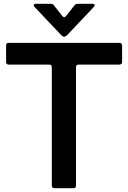

<svg xmlns="http://www.w3.org/2000/svg" viewBox="-20 -988 672 1008"><path d="M266 0Q260 0 256 -3.5Q252 -7 252 -14V-635Q252 -649 238 -649H26Q12 -649 12 -663V-749Q12 -763 26 -763H607Q613 -763 617 -759.5Q621 -756 621 -749V-663Q621 -656 617 -652.5Q613 -649 607 -649H393Q379 -649 379 -635V-14Q379 0 365 0ZM303 -802 162 -951Q157 -956 157 -960Q157 -968 169 -968H246Q258 -968 263 -960L307 -904Q311 -898 317 -898Q323 -898 327 -904L371 -960Q377 -968 388 -968H465Q477 -968 477 -960Q477 -956 472 -951L331 -802Q322 -795 317 -795Q310 -795 303 -802Z"/></svg>

Font: Open Sauce Two SemiBold
Style: Regular
Weight: 600
Designer: Alfredo Marco Pradil
Foundry: Creative Sauce Fz LLC
Version: Version 1.477